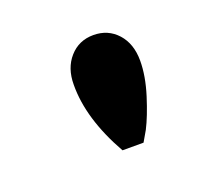

<svg xmlns="http://www.w3.org/2000/svg" viewBox="-48 -801 267 260"><g transform="rotate(-20 85.5 -671.0)"><path d="M154.8 -696.8Q154.8 -674.8 146.5 -648.4Q138.2 -622.1 129.9 -606L121.1 -590.8H90.8Q58.6 -647.9 59.1 -696.8Q59.1 -720.7 72.5 -735.8Q85.9 -751 106.9 -751Q127.9 -751 141.4 -736.1Q154.8 -721.2 154.8 -696.8Z"/></g></svg>

Font: Oakes Grotesk
Style: Regular
Weight: 400
Designer: Samuel Oakes
Foundry: Samuel Oakes
Version: Version 1.0 | wf-rip DC20170320